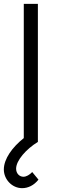

<svg xmlns="http://www.w3.org/2000/svg" viewBox="-44 -740 298 1001"><path d="M71.5 241C102.5 241 133.5 226 156.5 196.5L124 157C110 171.5 93.5 181.5 78 181.5C57.5 181.5 40 164.5 40 139.5C40 96.5 92.5 37 153.5 0V-720H80V-20C20 27.5 -24 88.5 -24 143.5C-24 195 18.5 241 71.5 241Z"/></svg>

Font: Hauora
Style: Regular
Weight: 400
Designer: Mikhail Sharanda
Foundry: WCYS & Co.
Version: Version 1.010